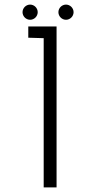

<svg xmlns="http://www.w3.org/2000/svg" viewBox="-20 -815 420 835"><path d="M226 0V-700H103V-651L170 -649V0ZM111 -729C129 -729 144 -744 144 -762C144 -780 129 -795 111 -795C93 -795 78 -780 78 -762C78 -744 93 -729 111 -729ZM267 -729C285 -729 300 -744 300 -762C300 -780 285 -795 267 -795C249 -795 234 -780 234 -762C234 -744 249 -729 267 -729Z"/></svg>

Font: Advent Pro
Style: Regular
Weight: 400
Designer: Andreas Kalpakidis
Foundry: Andreas Kalpakidis
Version: Version 2.002 2008